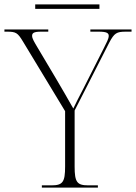

<svg xmlns="http://www.w3.org/2000/svg" viewBox="-30 -847 614 867"><path d="M129 -807H419V-827H129ZM159 0H412V-10H369C318 -10 307 -24 307 -95V-348L463 -654C486 -698 497 -704 538 -704H564V-714H378V-704H417C453 -704 461 -697 461 -685C461 -672 451 -654 439 -630L347 -448C324 -405 315 -385 301 -357C278 -398 249 -448 223 -492L138 -635C125 -657 115 -673 115 -685C115 -697 121 -704 155 -704H188V-714H-10V-704H2C42 -704 50 -699 74 -659L264 -345V-95C264 -24 253 -10 202 -10H159Z"/></svg>

Font: Noto Serif Display ExtraLight
Style: Regular
Weight: 200
Designer: Monotype Design Team
Foundry: Monotype Imaging Inc.
Version: Version 2.009